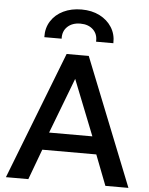

<svg xmlns="http://www.w3.org/2000/svg" viewBox="-62 -1000 817 1050"><g transform="rotate(5 347.0 -475.0)"><path d="M10.5 0 282.5 -700H404L683 0H556.5L492 -167H195.5L133.5 0ZM224.5 -263.5H462L341 -568.5ZM153 -781Q151.5 -831.5 175.8 -869.5Q200 -907.5 243.5 -928.5Q287 -949.5 343.5 -949.5Q399.5 -949.5 442.5 -927.8Q485.5 -906 509.5 -868Q533.5 -830 532 -781H437Q439.5 -822 413.5 -847Q387.5 -872 343.5 -872Q299 -872 272.5 -847Q246 -822 248 -781Z"/></g></svg>

Font: Geologica Cursive
Style: Regular
Weight: 400
Designer: Sindre Bremnes, Frode Helland
Foundry: Monokrom Skriftforlag AS
Version: Version 1.010;gftools[0.9.28]